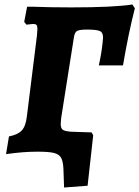

<svg xmlns="http://www.w3.org/2000/svg" viewBox="-20 -677 622 857"><path d="M263 74Q261 41 252 26Q243 11 220 5.5Q197 0 148 0Q82 0 7 11L20 -68Q60 -76 77.5 -95Q95 -114 100 -158L145 -519L147 -548Q147 -561 143 -565.5Q139 -570 127 -570Q122 -570 98 -567L88 -579L101 -647H125Q203 -644 298 -644Q488 -644 571 -657L582 -640Q553 -527 529 -385H421Q433 -438 438 -487Q440 -505 440 -509Q440 -532 425.5 -538.5Q411 -545 368 -545Q334 -545 323.5 -538.5Q313 -532 310 -511L253 -150Q251 -130 251 -124Q251 -104 260.5 -97.5Q270 -91 299 -89L389 -86L396 -73L371 152L266 160Z"/></svg>

Font: Alegreya SC ExtraBold
Style: Italic
Weight: 800
Italic angle: -7°
Designer: Juan Pablo del Peral
Foundry: Huerta Tipografica
Version: Version 2.007; ttfautohint (v1.6)